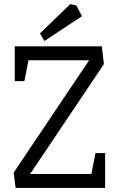

<svg xmlns="http://www.w3.org/2000/svg" viewBox="-20 -917 582 937"><path d="M56 0 47 -75 415 -623H119L99 -521H52V-691H477L487 -604L127 -68H426L446 -170H493V0ZM197 -717 175 -754 323 -897 353 -890 380 -838Z"/></svg>

Font: Kreon Light
Style: Regular
Weight: 300
Designer: Julia Petretta
Foundry: Julia Petretta and Eli Heuer
Version: Version 2.002